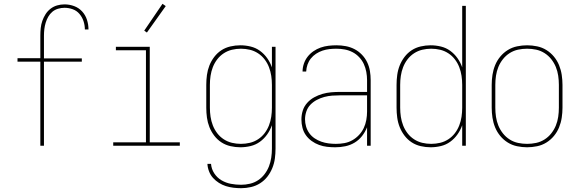

<svg xmlns="http://www.w3.org/2000/svg" viewBox="-20 -766 3040 1009"><path d="M192 0V-442H72V-460H192V-579Q192 -599 194 -618.5Q196 -638 202.5 -656.5Q209 -675 219.5 -691.5Q230 -708 245.5 -720Q261 -732 280 -737.5Q299 -743 319 -743Q345 -743 369.5 -734Q394 -725 411.5 -706Q429 -687 437 -662Q445 -637 445 -611H426Q426 -633 419 -654.5Q412 -676 397.5 -693Q383 -710 362 -717.5Q341 -725 319 -725Q302 -725 285 -720Q268 -715 255 -704Q242 -693 233.5 -678Q225 -663 220 -646.5Q215 -630 213 -613Q211 -596 211 -579V-459H410V-442H211V0Z M575 0V-18H747V-502H589V-520H767V-18H925V0ZM752 -595 738 -605 834 -746 851 -734Z M1247 223Q1227 223 1206.5 220.5Q1186 218 1167 212Q1148 206 1130.5 195Q1113 184 1099.5 169Q1086 154 1078.5 134.5Q1071 115 1070 95H1089Q1091 122 1106 145Q1121 168 1144 181.5Q1167 195 1193.5 200Q1220 205 1247 205Q1270 205 1293.5 199.5Q1317 194 1336.5 181Q1356 168 1370.5 149Q1385 130 1393.5 108Q1402 86 1405.5 62.5Q1409 39 1409 15V-108Q1400 -82 1384 -59.5Q1368 -37 1346 -21Q1324 -5 1297 1.5Q1270 8 1243 8Q1217 8 1191 2Q1165 -4 1143.5 -18Q1122 -32 1106 -53Q1090 -74 1080.5 -98Q1071 -122 1067.5 -148Q1064 -174 1064 -200V-320Q1064 -346 1067.5 -372Q1071 -398 1080.5 -422Q1090 -446 1106 -467Q1122 -488 1143.5 -502Q1165 -516 1191 -522Q1217 -528 1243 -528Q1270 -528 1297 -521.5Q1324 -515 1346 -499Q1368 -483 1384 -460.5Q1400 -438 1409 -412V-520H1428V15Q1428 41 1424.5 67Q1421 93 1411 117.5Q1401 142 1385 162.5Q1369 183 1347 197Q1325 211 1299 217Q1273 223 1247 223ZM1246 -10Q1270 -10 1293 -15.5Q1316 -21 1336 -34Q1356 -47 1370.5 -66Q1385 -85 1393.5 -107Q1402 -129 1405.5 -152.5Q1409 -176 1409 -200V-320Q1409 -344 1405.5 -367.5Q1402 -391 1393.5 -413Q1385 -435 1370.5 -454Q1356 -473 1336 -486Q1316 -499 1293 -504.5Q1270 -510 1246 -510Q1222 -510 1199 -504.5Q1176 -499 1156 -486Q1136 -473 1121.5 -454Q1107 -435 1098.5 -413Q1090 -391 1086.5 -367.5Q1083 -344 1083 -320V-200Q1083 -176 1086.5 -152.5Q1090 -129 1098.5 -107Q1107 -85 1121.5 -66Q1136 -47 1156 -34Q1176 -21 1199 -15.5Q1222 -10 1246 -10Z M1742 8Q1720 8 1698.5 5.5Q1677 3 1656.5 -4.5Q1636 -12 1618 -25Q1600 -38 1587.5 -55.5Q1575 -73 1569.5 -94.5Q1564 -116 1564 -138Q1564 -162 1571 -184.5Q1578 -207 1594 -225Q1610 -243 1631 -254.5Q1652 -266 1674.5 -272.5Q1697 -279 1720.5 -281Q1744 -283 1768 -283H1909V-345Q1909 -366 1905 -388Q1901 -410 1892 -429.5Q1883 -449 1867.5 -465.5Q1852 -482 1832.5 -492Q1813 -502 1791.5 -506Q1770 -510 1748 -510Q1730 -510 1711.5 -508Q1693 -506 1675 -500Q1657 -494 1641 -483.5Q1625 -473 1613.5 -458.5Q1602 -444 1596 -426.5Q1590 -409 1589 -390H1570Q1570 -411 1577 -431.5Q1584 -452 1597 -468.5Q1610 -485 1627.5 -497Q1645 -509 1665 -516Q1685 -523 1706 -525.5Q1727 -528 1748 -528Q1773 -528 1797 -523.5Q1821 -519 1842.5 -508Q1864 -497 1881.5 -479Q1899 -461 1909.5 -439Q1920 -417 1924 -393Q1928 -369 1928 -345V0H1909V-97Q1899 -72 1882.5 -51Q1866 -30 1843.5 -16.5Q1821 -3 1795 2.5Q1769 8 1742 8ZM1745 -10Q1768 -10 1790 -14Q1812 -18 1831.5 -29Q1851 -40 1866.5 -56.5Q1882 -73 1891.5 -93Q1901 -113 1905 -135.5Q1909 -158 1909 -180V-265H1768Q1747 -265 1726 -263.5Q1705 -262 1684.5 -256.5Q1664 -251 1645 -241Q1626 -231 1611.5 -216Q1597 -201 1590 -180.5Q1583 -160 1583 -139Q1583 -120 1588.5 -101Q1594 -82 1605.5 -66Q1617 -50 1633.5 -39Q1650 -28 1668.5 -21.5Q1687 -15 1706.5 -12.5Q1726 -10 1745 -10Z M2243 8Q2217 8 2191 2Q2165 -4 2143.5 -18Q2122 -32 2106 -53Q2090 -74 2080.5 -98Q2071 -122 2067.5 -148Q2064 -174 2064 -200V-320Q2064 -346 2067.5 -372Q2071 -398 2080.5 -422Q2090 -446 2106 -467Q2122 -488 2143.5 -502Q2165 -516 2191 -522Q2217 -528 2243 -528Q2270 -528 2297 -521.5Q2324 -515 2346 -499Q2368 -483 2384 -460.5Q2400 -438 2409 -412V-735H2428V0H2409V-108Q2400 -82 2384 -59.5Q2368 -37 2346 -21Q2324 -5 2297 1.5Q2270 8 2243 8ZM2246 -10Q2270 -10 2293 -15.5Q2316 -21 2336 -34Q2356 -47 2370.5 -66Q2385 -85 2393.5 -107Q2402 -129 2405.5 -152.5Q2409 -176 2409 -200V-320Q2409 -344 2405.5 -367.5Q2402 -391 2393.5 -413Q2385 -435 2370.5 -454Q2356 -473 2336 -486Q2316 -499 2293 -504.5Q2270 -510 2246 -510Q2222 -510 2199 -504.5Q2176 -499 2156 -486Q2136 -473 2121.5 -454Q2107 -435 2098.5 -413Q2090 -391 2086.5 -367.5Q2083 -344 2083 -320V-200Q2083 -176 2086.5 -152.5Q2090 -129 2098.5 -107Q2107 -85 2121.5 -66Q2136 -47 2156 -34Q2176 -21 2199 -15.5Q2222 -10 2246 -10Z M2750 8Q2724 8 2697.5 2.5Q2671 -3 2648.5 -17Q2626 -31 2609 -51.5Q2592 -72 2582 -96.5Q2572 -121 2568 -147.5Q2564 -174 2564 -200V-320Q2564 -346 2568 -372.5Q2572 -399 2582 -423.5Q2592 -448 2609 -468.5Q2626 -489 2648.5 -503Q2671 -517 2697.5 -522.5Q2724 -528 2750 -528Q2776 -528 2802.5 -522.5Q2829 -517 2851.5 -503Q2874 -489 2891 -468.5Q2908 -448 2918 -423.5Q2928 -399 2932 -372.5Q2936 -346 2936 -320V-200Q2936 -174 2932 -147.5Q2928 -121 2918 -96.5Q2908 -72 2891 -51.5Q2874 -31 2851.5 -17Q2829 -3 2802.5 2.5Q2776 8 2750 8ZM2750 -10Q2774 -10 2797.5 -15Q2821 -20 2841.5 -33Q2862 -46 2877 -65Q2892 -84 2901 -106Q2910 -128 2913.5 -152Q2917 -176 2917 -200V-320Q2917 -344 2913.5 -368Q2910 -392 2901 -414Q2892 -436 2877 -455Q2862 -474 2841.5 -487Q2821 -500 2797.5 -505Q2774 -510 2750 -510Q2726 -510 2702.5 -505Q2679 -500 2658.5 -487Q2638 -474 2623 -455Q2608 -436 2599 -414Q2590 -392 2586.5 -368Q2583 -344 2583 -320V-200Q2583 -176 2586.5 -152Q2590 -128 2599 -106Q2608 -84 2623 -65Q2638 -46 2658.5 -33Q2679 -20 2702.5 -15Q2726 -10 2750 -10Z"/></svg>

Font: Iosevka Term Curly Thin
Style: Regular
Weight: 100
Designer: Belleve Invis
Foundry: Belleve Invis
Version: Version 32.3.0